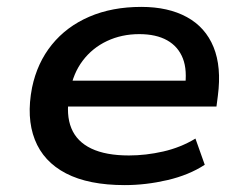

<svg xmlns="http://www.w3.org/2000/svg" viewBox="-20 -528 717 557"><path d="M342 9Q237 9 171.5 -25Q106 -59 81 -123Q56 -187 73 -274Q88 -346 130.5 -398.5Q173 -451 239 -479.5Q305 -508 390 -508Q468 -508 522 -478.5Q576 -449 599.5 -391.5Q623 -334 612 -250L608 -219H154L165 -294H540L516 -271Q524 -324 510.5 -358.5Q497 -393 465 -411Q433 -429 384 -429Q333 -429 290.5 -409Q248 -389 220 -352Q192 -315 183 -263L181 -252Q171 -195 187 -156Q203 -117 245 -97Q287 -77 354 -77Q403 -77 453.5 -88.5Q504 -100 547 -126L574 -50Q528 -20 465.5 -5.5Q403 9 342 9Z"/></svg>

Font: Nunito Sans 7pt SemiExpanded SemiBold
Style: Italic
Weight: 600
Width: 6
Italic angle: -9°
Designer: Vernon Adams
Foundry: Vernon Adams
Version: Version 3.101;gftools[0.9.27]